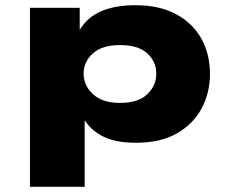

<svg xmlns="http://www.w3.org/2000/svg" viewBox="-20 -537 890 737"><path d="M95 180V-507H286V-421H285Q316 -472 369.5 -494.5Q423 -517 500 -517Q592 -517 656 -482.5Q720 -448 753 -388.5Q786 -329 786 -253Q786 -182 754.5 -122Q723 -62 660 -25.5Q597 11 501 11Q426 11 379 -11.5Q332 -34 306 -74H305V180ZM441 -142Q511 -142 545.5 -175.5Q580 -209 580 -254Q580 -300 545.5 -332Q511 -364 441 -364Q372 -364 336.5 -332Q301 -300 301 -254Q301 -209 337 -175.5Q373 -142 441 -142Z"/></svg>

Font: Nunito Sans 7pt Expanded Black
Style: Regular
Weight: 900
Width: 7
Designer: Vernon Adams
Foundry: Vernon Adams
Version: Version 3.101;gftools[0.9.27]